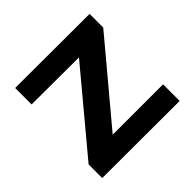

<svg xmlns="http://www.w3.org/2000/svg" viewBox="-138 -674 817 817"><g transform="rotate(-45 270.5 -266.0)"><path d="M51 -533 498 -532V-450L204 -99H507V1L42 0V-82L335 -433L51 -434Z"/></g></svg>

Font: Alexandria Medium
Style: Regular
Weight: 500
Designer: Mohamed Gaber
Foundry: Kief Type Foundry
Version: Version 5.100